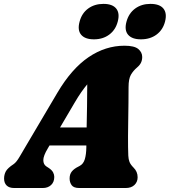

<svg xmlns="http://www.w3.org/2000/svg" viewBox="-44 -944 852 964"><path d="M196 -199Q173.5 -161.5 173.5 -140.2Q173.5 -119 188 -109L202.5 -99.5Q217 -89.5 222.8 -78.2Q228.5 -67 228.5 -56Q228.5 -30 212.5 -15Q196.5 0 170.5 0H27.5Q2 0 -10.8 -12.8Q-23.5 -25.5 -23.5 -47.5Q-23.5 -67 -14.8 -83.5Q-6 -100 24.5 -120Q38.5 -129.5 55 -158Q71.5 -186.5 90 -217.5L244.5 -479Q315.5 -599 400.5 -656.8Q485.5 -714.5 581 -714.5Q630.5 -714.5 650.2 -698Q670 -681.5 670 -658Q670 -642.5 664.2 -630Q658.5 -617.5 644.5 -605.5Q625 -589 613.2 -568.5Q601.5 -548 601.5 -506.5Q601.5 -471.5 601 -427.8Q600.5 -384 599.8 -340Q599 -296 598.8 -260.2Q598.5 -224.5 599 -205.5Q599.5 -179.5 600.2 -162Q601 -144.5 606.2 -131Q611.5 -117.5 626.5 -102.5Q647 -82.5 647 -54Q647 -30.5 631 -15.2Q615 0 587.5 0H354Q326 0 315.8 -14.2Q305.5 -28.5 305.5 -48Q305.5 -69.5 316.8 -83.2Q328 -97 350.5 -108L356 -111Q374.5 -120.5 381.8 -144.5Q389 -168.5 389.5 -204.5Q389.5 -209 389.5 -213.5H204.5ZM329.5 -426.5 257.5 -304H391Q392 -354 393 -410Q394 -466 394 -520.5Q380.5 -504.5 364.5 -481.8Q348.5 -459 329.5 -426.5ZM427.5 -746.5Q383 -746.5 363.5 -769.5Q344 -792.5 355.5 -835Q366.5 -877.5 398.5 -901Q430.5 -924.5 475.5 -924.5Q520.5 -924.5 539.5 -901Q558.5 -877.5 547 -835Q536 -793.5 504.2 -770Q472.5 -746.5 427.5 -746.5ZM663.5 -746.5Q619 -746.5 599.2 -769.5Q579.5 -792.5 591 -835Q602.5 -877.5 634.5 -901Q666.5 -924.5 711 -924.5Q757.5 -924.5 776.5 -901Q795.5 -877.5 784.5 -835Q773.5 -793.5 741.5 -770Q709.5 -746.5 663.5 -746.5Z"/></svg>

Font: Fraunces 72pt S100 Black
Style: Italic
Weight: 900
Italic angle: -16°
Version: Version 1.000; ttfautohint (v1.8.3)